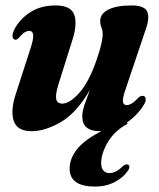

<svg xmlns="http://www.w3.org/2000/svg" viewBox="-20 -473 584 706"><path d="M504.5 -120.5Q514 -120.5 515.5 -110.2Q517 -100 509 -87.5Q485 -48.5 447 -23L449 -18Q400.5 8.5 376.2 50.2Q352 92 352 126.5Q352 145 360.5 154.2Q369 163.5 382 163.5Q394.5 163.5 407.2 156.8Q420 150 430.5 139Q442.5 129 450 132Q454.5 133.5 455.5 140Q456.5 146.5 449 156.5Q433 180 401.5 196.5Q370 213 329.5 213Q236 213 236 147Q236 110.5 262.8 76.2Q289.5 42 352.5 9.5Q350.5 9.5 348 9.5Q282.5 9.5 282.5 -44.5Q282.5 -64 291.2 -89.2Q300 -114.5 310.5 -142Q260.5 -56.5 202.8 -23.5Q145 9.5 96.5 9.5Q42.5 9.5 30.2 -29.5Q18 -68.5 39 -130.5L93 -297.5Q104 -332 102 -345.8Q100 -359.5 87.5 -359.5Q79.5 -359.5 70.5 -354Q61.5 -348.5 49 -333.5Q41.5 -326 36.5 -327Q29 -327 26.5 -336.8Q24 -346.5 32.5 -364.5Q52.5 -403 91.2 -428Q130 -453 184 -453Q240.5 -453 252.8 -419.2Q265 -385.5 247 -328.5L194.5 -161.5Q183 -124 186.8 -108Q190.5 -92 209.5 -92Q235 -92 269.8 -129.5Q304.5 -167 333 -246.5Q346.5 -284.5 352 -308.8Q357.5 -333 357.5 -348Q357.5 -361.5 353 -372Q348.5 -382.5 348.5 -396.5Q348.5 -422.5 378.5 -437.8Q408.5 -453 465 -453Q512 -453 521.8 -429.2Q531.5 -405.5 513.5 -358L443 -148.5Q430.5 -113.5 432 -100Q433.5 -86.5 446 -86.5Q454 -86.5 464 -92.2Q474 -98 491 -115.5Q498.5 -121.5 504.5 -120.5Z"/></svg>

Font: Fraunces 144pt S050
Style: Bold Italic
Weight: 700
Italic angle: -16°
Version: Version 1.000; ttfautohint (v1.8.3)